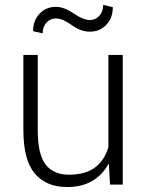

<svg xmlns="http://www.w3.org/2000/svg" viewBox="-20 -752 597 782"><path d="M423.3 -84.5H421.9Q397 -39.1 355 -14.6Q313 9.8 253.4 9.8Q168 9.8 121.6 -45.4Q75.2 -100.6 75.2 -222.2V-528.3H133.8V-221.2Q133.8 -122.6 166 -81.5Q198.2 -40.5 260.3 -40.5Q328.1 -40.5 366.9 -69.8Q405.8 -99.1 421.4 -152.3V-528.3H480V0H428.2ZM439.5 -722.7Q439.5 -679.2 413.1 -651.1Q386.7 -623 345.7 -623Q309.1 -623 272 -649.9Q234.9 -676.8 208 -676.8Q184.6 -676.8 169.2 -659.9Q153.8 -643.1 153.8 -616.2L114.7 -625Q114.7 -668 140.9 -696Q167 -724.1 208 -724.1Q240.7 -724.1 280 -697.3Q319.3 -670.4 345.7 -670.4Q368.7 -670.4 384.5 -687.7Q400.4 -705.1 400.4 -732.4Z"/></svg>

Font: Franko
Style: Light
Weight: 300
Designer: Google
Version: Version 1.200310; 2013